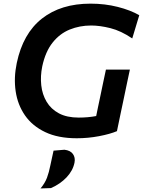

<svg xmlns="http://www.w3.org/2000/svg" viewBox="-20 -747 784 1054"><path d="M401.5 12Q299 12 228.2 -21.8Q157.5 -55.5 117.2 -113.5Q77 -171.5 66 -245.8Q55 -320 72 -401Q106 -563 210.2 -645Q314.5 -727 477 -727Q556 -727 626 -709.2Q696 -691.5 744.5 -663.5L706 -536Q644 -578 586 -592.5Q528 -607 480.5 -607Q417.5 -607 362.8 -584.8Q308 -562.5 268.8 -513.2Q229.5 -464 212 -383Q201 -329 206.5 -278.8Q212 -228.5 236 -188.2Q260 -148 303.5 -124.8Q347 -101.5 412 -101.5Q463.5 -101.5 508 -110Q513 -135 517.8 -157.8Q522.5 -180.5 527.5 -203.5Q537.5 -252.5 545.5 -289.8Q553.5 -327 561.5 -365H693Q685 -327 677 -289.8Q669 -252.5 659 -203.5Q650 -162 641.5 -120.8Q633 -79.5 622 -27Q584 -11 523.8 0.5Q463.5 12 401.5 12ZM202.5 287.5Q227 258 238 228.5Q249 199 256.5 160.5Q261 140.5 265.2 120.2Q269.5 100 274 80L333.5 75Q366 78.5 380.2 98.2Q394.5 118 389 146Q380 190 345.5 226.5Q311 263 260 285.5Z"/></svg>

Font: Commissioner SemiBold
Style: Italic
Weight: 600
Italic angle: -12°
Designer: Kostas Bartsokas
Foundry: Kostas Bartsokas
Version: Version 1.000; ttfautohint (v1.8.3)